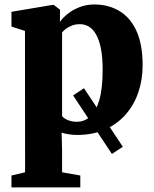

<svg xmlns="http://www.w3.org/2000/svg" viewBox="-20 -578 673 838"><path d="M468.5 94 299 -161.5 346.5 -193 516 62.5ZM30 240V188L89.5 174L89 -443L30 -462V-526.5L208.5 -556.5H215L242 -535.5L241.5 -482.5Q253 -499.5 275 -517.2Q297 -535 327 -546.8Q357 -558.5 391.5 -558.5Q452.5 -558.5 500.2 -530.5Q548 -502.5 575.2 -443.8Q602.5 -385 602.5 -292.5Q602.5 -229.5 583.5 -174.2Q564.5 -119 527.5 -77.2Q490.5 -35.5 437.5 -12.2Q384.5 11 316.5 11Q297.5 11 278.2 7.8Q259 4.5 249 1L251 77.5V174L330.5 188V240ZM315.5 -46.5Q348 -46.5 373.5 -69Q399 -91.5 413.5 -141.5Q428 -191.5 428 -273.5Q428 -328 420.5 -365.8Q413 -403.5 399.5 -427.2Q386 -451 368 -461.8Q350 -472.5 329 -472.5Q310 -472.5 294.8 -466.8Q279.5 -461 268.5 -452.8Q257.5 -444.5 251 -436.5V-71.5Q258.5 -61 276.2 -53.8Q294 -46.5 315.5 -46.5Z"/></svg>

Font: Merriweather 48pt Black
Style: Regular
Weight: 900
Version: Version 2.100